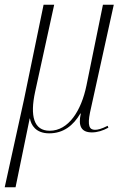

<svg xmlns="http://www.w3.org/2000/svg" viewBox="-53 -556 533 815"><path d="M-33 239H13L73 -53H74C79 -26 98 10 156 10C216 10 258 -23 288 -74H290C278 -21 292 6 337 6C360 6 383 -1 407 -14L404 -22C376 -8 362 -5 350 -5C326 -5 318 -23 329 -78L430 -536H384L314 -193C292 -86 238 -1 158 -1C90 -1 74 -64 96 -166L177 -536H132L49 -134Z"/></svg>

Font: Noto Serif Display ExtraCondensed ExtraLight
Style: Italic
Weight: 200
Width: 2
Italic angle: -12°
Designer: Monotype Design Team
Foundry: Monotype Imaging Inc.
Version: Version 2.009